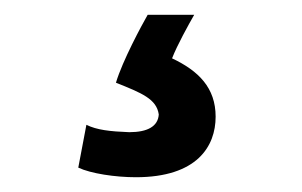

<svg xmlns="http://www.w3.org/2000/svg" viewBox="-20 -44 409 260"><path d="M213 35C220 17 235 -10 243 -24H180C172 -10 146 38 137 68C172 82 192 90 195 111C194 127 180 135 155 135C129 134 111 132 97 125L86 183C103 191 136 196 164 196C247 196 272 154 272 114C272 75 249 52 213 35Z"/></svg>

Font: Repo
Style: Regular
Weight: 400
Designer: Stefan Peev
Foundry: Context Ltd
Version: Version 0.000